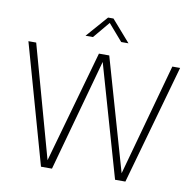

<svg xmlns="http://www.w3.org/2000/svg" viewBox="-96 -1021 1129 1118"><g transform="rotate(10 468.5 -461.5)"><path d="M219 0 20 -707H66L250 -44L437 -707H498L688 -44L871 -707H917L718 0H657L467 -663L284 0ZM342 -796 453 -923H485L596 -796H553L468 -894L386 -796Z"/></g></svg>

Font: Onest Thin
Style: Regular
Weight: 250
Designer: Dmitri Voloshin, Andrey Kudryavtsev
Foundry: Dmitri Voloshin, Andrey Kudryavtsev
Version: Version 1.000;gftools[0.9.33]